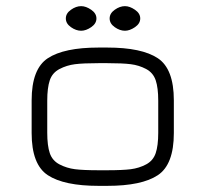

<svg xmlns="http://www.w3.org/2000/svg" viewBox="-20 -605 669 625"><path d="M329.1 0H300.8Q188.5 0 135.7 -34.7Q83 -69.3 83 -171.9V-278.3Q83 -380.9 135.7 -415.5Q188.5 -450.2 300.8 -450.2H329.1Q441.4 -450.2 493.7 -415.5Q545.9 -380.9 545.9 -278.3V-171.9Q545.9 -69.3 493.7 -34.7Q441.4 0 329.1 0ZM300.8 -50.8H329.1Q378.9 -50.8 405.8 -54.2Q432.6 -57.6 455.6 -69.8Q478.5 -82 486.8 -106.4Q495.1 -130.9 495.1 -172.9V-277.3Q495.1 -319.3 486.8 -343.8Q478.5 -368.2 455.6 -380.4Q432.6 -392.6 405.8 -396Q378.9 -399.4 329.1 -399.4H300.8Q251 -399.4 224.1 -396Q197.3 -392.6 173.8 -380.4Q150.4 -368.2 142.1 -343.8Q133.8 -319.3 133.8 -277.3V-172.9Q133.8 -130.9 142.1 -106.4Q150.4 -82 173.8 -69.8Q197.3 -57.6 224.1 -54.2Q251 -50.8 300.8 -50.8ZM244.1 -585Q259.8 -585 276.9 -573.2Q293.9 -561.5 293.9 -544.9Q293.9 -528.3 276.9 -516.6Q259.8 -504.9 244.1 -504.9Q227.5 -504.9 210.9 -516.6Q194.3 -528.3 194.3 -544.9Q194.3 -561.5 210.9 -573.2Q227.5 -585 244.1 -585ZM386.7 -585Q402.3 -585 419.4 -573.2Q436.5 -561.5 436.5 -544.9Q436.5 -528.3 419.4 -516.6Q402.3 -504.9 386.7 -504.9Q370.1 -504.9 353.5 -516.6Q336.9 -528.3 336.9 -544.9Q336.9 -561.5 353.5 -573.2Q370.1 -585 386.7 -585Z"/></svg>

Font: Jura
Style: Book
Weight: 400
Version: Version 2.3